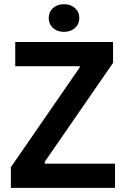

<svg xmlns="http://www.w3.org/2000/svg" viewBox="-20 -902 604 922"><path d="M213.9 -814.9Q213.9 -844.7 234.4 -863.3Q254.9 -881.8 287.1 -881.8Q319.3 -881.8 340.1 -863.3Q360.8 -844.7 360.8 -814.9Q360.8 -786.1 340.1 -767.6Q319.3 -749 287.1 -749Q254.9 -749 234.4 -767.6Q213.9 -786.1 213.9 -814.9ZM32.2 0V-99.1L362.8 -578.1V-584H53.2V-700.2H522.9V-600.1L194.8 -125V-116.2H532.2V0Z"/></svg>

Font: Fixel Text SemiBold
Style: Regular
Weight: 600
Width: 4
Designer: AlfaBravo + MacPaw
Foundry: Kyrylo Tkachov, Marchela Mozhyna, Serhii Makarenko, Maria Weinstein, Zakhar Kryvoshyya
Version: Version 1.211